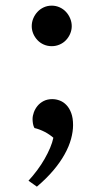

<svg xmlns="http://www.w3.org/2000/svg" viewBox="-20 -495 382 694"><path d="M167 -328.1Q151.4 -328.1 138.2 -334Q125 -339.8 115.5 -349.9Q106 -359.9 100.3 -373Q94.7 -386.2 94.7 -400.4Q94.7 -415 100.3 -428.5Q106 -441.9 115.5 -452.1Q125 -462.4 138.2 -468.5Q151.4 -474.6 167 -474.6Q182.1 -474.6 195.6 -468.5Q209 -462.4 218.5 -452.1Q228 -441.9 233.6 -428.5Q239.3 -415 239.3 -400.4Q239.3 -386.2 233.6 -373Q228 -359.9 218.5 -349.9Q209 -339.8 195.6 -334Q182.1 -328.1 167 -328.1ZM83 158.2Q99.6 140.1 114.5 120.1Q129.4 100.1 141.1 79.6Q152.8 59.1 161.1 39.6Q169.4 20 172.9 2.9Q167.5 -2 159.4 -7.6Q151.4 -13.2 142.1 -18.1Q132.8 -22.9 123 -26.6Q113.3 -30.3 104.5 -32.2Q100.6 -39.1 99.1 -48.3Q97.7 -57.6 97.7 -64.5Q97.7 -76.2 102.3 -88.9Q106.9 -101.6 115.7 -112.3Q124.5 -123 137.9 -129.9Q151.4 -136.7 168.9 -136.7Q182.6 -136.7 196 -131.6Q209.5 -126.5 220.2 -115.2Q231 -104 237.5 -86.2Q244.1 -68.4 244.1 -43Q244.1 -19.5 236.8 7.3Q229.5 34.2 213.6 62.7Q197.8 91.3 172.9 120.8Q147.9 150.4 113.3 179.7Z"/></svg>

Font: Proza Libre
Style: Regular
Weight: 400
Designer: Jasper de Waard
Foundry: Jasper de Waard
Version: Version 1.000; ttfautohint (v1.4.1.8-43bc)